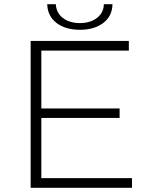

<svg xmlns="http://www.w3.org/2000/svg" viewBox="-20 -895 693 915"><path d="M171 -378H550V-333H171ZM177 -46H609V0H126V-700H594V-654H177ZM361 -753Q292 -753 249.5 -785.5Q207 -818 205 -875H246Q248 -834 279.5 -809.5Q311 -785 361 -785Q410 -785 442 -809.5Q474 -834 475 -875H516Q515 -818 472 -785.5Q429 -753 361 -753Z"/></svg>

Font: MOST Montserrat Light
Style: Regular
Weight: 300
Designer: Julieta Ulanovsky
Foundry: Julieta Ulanovsky
Version: Version 8.000;March 11, 2024;FontCreator 15.0.0.2926 64-bit